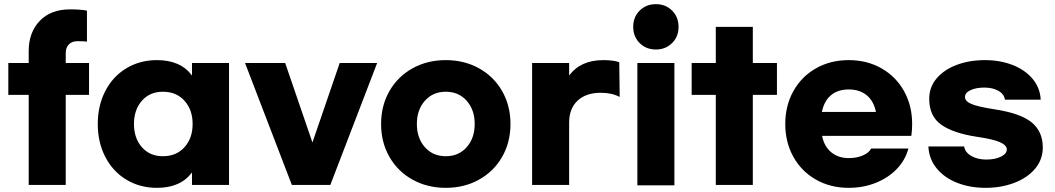

<svg xmlns="http://www.w3.org/2000/svg" viewBox="-20 -799 5071 923"><path d="M408 -343H296V90H118V-343H20V-496H118V-554Q118 -643 171 -698.5Q224 -754 317 -754Q365 -754 398 -748V-599Q385 -601 352 -601Q326 -601 311 -585.5Q296 -570 296 -544V-496H408Z M450 -203Q450 -291 486 -361Q522 -431 587 -470.5Q652 -510 735 -510Q848 -510 903 -436V-496H1081V90H903V30Q848 104 735 104Q652 104 587 64.5Q522 25 486 -45Q450 -115 450 -203ZM906 -203Q906 -271 867 -314.5Q828 -358 763 -358Q700 -358 662 -314.5Q624 -271 624 -203Q624 -135 662 -91.5Q700 -48 763 -48Q828 -48 867 -91.5Q906 -135 906 -203Z M1793 -496 1568 90H1383L1158 -496H1351L1482 -114L1613 -496Z M2434 -203Q2434 -115 2394 -45Q2354 25 2283 64.5Q2212 104 2123 104Q2034 104 1963 64.5Q1892 25 1852 -45Q1812 -115 1812 -203Q1812 -291 1852 -361Q1892 -431 1963 -470.5Q2034 -510 2123 -510Q2212 -510 2283 -470.5Q2354 -431 2394 -361Q2434 -291 2434 -203ZM1984 -203Q1984 -135 2022.5 -91.5Q2061 -48 2123 -48Q2185 -48 2223.5 -91.5Q2262 -135 2262 -203Q2262 -271 2223.5 -314.5Q2185 -358 2123 -358Q2061 -358 2022.5 -314.5Q1984 -271 1984 -203Z M2538 -496H2716V-436Q2771 -510 2880 -510Q2928 -510 2957 -500L2959 -333Q2921 -353 2868 -353Q2797 -353 2756.5 -315Q2716 -277 2716 -210V90H2538Z M3242 -670Q3242 -623 3211 -592Q3180 -561 3133 -561Q3086 -561 3055 -592Q3024 -623 3024 -670Q3024 -717 3055 -748Q3086 -779 3133 -779Q3180 -779 3211 -748Q3242 -717 3242 -670ZM3222 92H3044V-496H3222Z M3715 -343H3599V90H3421V-343H3305V-496H3421V-670H3599V-496H3715Z M3755 -203Q3755 -291 3794 -361Q3833 -431 3902.5 -470.5Q3972 -510 4060 -510Q4148 -510 4217.5 -470.5Q4287 -431 4326 -361Q4365 -291 4365 -203Q4365 -174 4361 -146H3932Q3942 -95 3976 -67Q4010 -39 4060 -39Q4098 -39 4127.5 -51.5Q4157 -64 4168 -85H4347Q4332 -29 4291 13.5Q4250 56 4190 80Q4130 104 4060 104Q3972 104 3902.5 64.5Q3833 25 3794 -45Q3755 -115 3755 -203ZM4191 -261Q4180 -314 4146 -341.5Q4112 -369 4060 -369Q4008 -369 3975 -341.5Q3942 -314 3931 -261Z M4983 -320H4811Q4807 -347 4779.5 -362.5Q4752 -378 4712 -378Q4672 -378 4645.5 -365.5Q4619 -353 4619 -333Q4619 -312 4650 -299Q4681 -286 4758 -274Q4885 -255 4939 -211Q4993 -167 4993 -90Q4993 -32 4956 12Q4919 56 4856 80Q4793 104 4718 104Q4642 104 4580.5 79.5Q4519 55 4482.5 10Q4446 -35 4443 -95H4615Q4619 -67 4649 -49.5Q4679 -32 4721 -32Q4764 -32 4792 -46Q4820 -60 4820 -80Q4820 -101 4787 -115.5Q4754 -130 4679 -141Q4564 -158 4505.5 -199Q4447 -240 4447 -324Q4447 -380 4482.5 -422Q4518 -464 4579 -487Q4640 -510 4715 -510Q4788 -510 4848 -486.5Q4908 -463 4944 -420Q4980 -377 4983 -320Z"/></svg>

Font: Gmarket Sans TTF Bold
Style: Regular
Weight: 700
Designer: Creative Director : Sungho Lee; Art Director : Kiwoong Choi; Project Manager : Sori Yang, Jongwook Yoon; Font Designer :
Foundry: Sandoll Inc.
Version: Version 1.000;hotconv 1.0.109;makeotfexe 2.5.65596